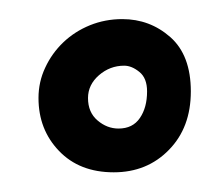

<svg xmlns="http://www.w3.org/2000/svg" viewBox="-20 -710 226 197"><path d="M105.5 -690.4Q133.8 -690.4 154.8 -671.9Q175.8 -653.3 175.8 -616.2Q175.8 -579.1 153.3 -556.2Q130.9 -533.2 96.7 -533.2Q61.5 -533.2 40.5 -555.2Q19.5 -577.1 19.5 -609.4Q19.5 -626 26.4 -640.6Q33.2 -655.3 44.9 -666.5Q56.6 -677.7 72.3 -684.1Q87.9 -690.4 105.5 -690.4ZM101.6 -578.1Q116.2 -578.1 123.5 -588.9Q130.9 -599.6 130.9 -616.2Q130.9 -629.9 123 -636.2Q115.2 -642.6 107.4 -642.6Q92.8 -642.6 81.5 -632.8Q70.3 -623 70.3 -609.4Q70.3 -594.7 80.1 -586.4Q89.8 -578.1 101.6 -578.1Z"/></svg>

Font: Rancho
Style: Regular
Weight: 400
Designer: Font Diner, Inc
Foundry: Font Diner, Inc
Version: Version 1.001